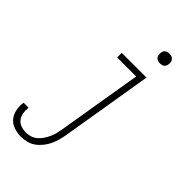

<svg xmlns="http://www.w3.org/2000/svg" viewBox="-312 -789 1092 1092"><g transform="rotate(45 234.0 -243.0)"><path d="M97 223Q68 223 40 214Q12 205 -5.5 184Q-23 163 -29 134Q-35 105 -30 75H10Q7 97 10.5 118.5Q14 140 26 156Q38 172 58 179Q78 186 100 186Q118 186 136 180Q154 174 168.5 161.5Q183 149 193.5 133Q204 117 212 100Q220 83 224.5 65Q229 47 232 29L317 -483H164V-520H363L271 35Q267 58 261 80Q255 102 245 123Q235 144 219.5 163.5Q204 183 184.5 197Q165 211 142.5 217Q120 223 97 223ZM360 -631Q350 -631 341.5 -634Q333 -637 327.5 -644Q322 -651 321 -660.5Q320 -670 321 -680Q322 -686 325 -692Q328 -698 334 -702Q340 -706 346.5 -707.5Q353 -709 359 -709Q369 -709 377.5 -706Q386 -703 391.5 -696Q397 -689 398.5 -679.5Q400 -670 398 -660Q397 -654 394 -648Q391 -642 385.5 -638Q380 -634 373 -632.5Q366 -631 360 -631Z"/></g></svg>

Font: Iosevka Extralight
Style: Italic
Weight: 200
Italic angle: -9°
Monospace: yes
Designer: Belleve Invis
Foundry: Belleve Invis
Version: Version 32.5.0; ttfautohint (v1.8.4)